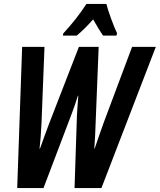

<svg xmlns="http://www.w3.org/2000/svg" viewBox="-20 -951 808 971"><path d="M368 -771Q407 -803 451 -853Q481 -800 501 -771H569L572 -783Q558 -812 541.5 -857.5Q525 -903 518 -931H417Q368 -855 300 -782L298 -771ZM200 0 342 -374Q358 -416 374 -467H376Q374 -440 372 -413.5Q370 -387 369 -365L357 0H493L768 -714H648L506 -335Q493 -298 481.5 -266Q470 -234 459 -200H457Q459 -232 461 -263.5Q463 -295 464 -338L479 -714H379L230 -330Q218 -297 205.5 -264Q193 -231 182 -199H180Q183 -223 185.5 -256Q188 -289 190 -330L205 -714H92L67 0Z"/></svg>

Font: Noto Sans Display Condensed
Style: Bold Italic
Weight: 700
Width: 3
Designer: Monotype Design team
Foundry: Monotype Imaging Inc.
Version: 1.000